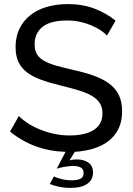

<svg xmlns="http://www.w3.org/2000/svg" viewBox="-20 -735 649 937"><path d="M243 126Q256 133 280.5 139Q305 145 331 145Q358 145 373 137Q388 129 388 110Q388 90 374 82.5Q360 75 337 75Q316 75 293 79.5Q270 84 257 88L300 6Q223 4 154.5 -21Q86 -46 29 -93L72 -169Q88 -152 113.5 -135Q139 -118 171.5 -104.5Q204 -91 241.5 -82.5Q279 -74 320 -74Q396 -74 438 -101Q480 -128 480 -182Q480 -212 466.5 -232.5Q453 -253 427 -268Q401 -283 362.5 -294.5Q324 -306 275 -318Q221 -331 180 -346Q139 -361 111.5 -382Q84 -403 70 -433Q56 -463 56 -505Q56 -556 75 -595Q94 -634 128 -661Q162 -688 209 -701.5Q256 -715 311 -715Q383 -715 441 -693Q499 -671 544 -634L502 -561Q490 -575 470 -588Q450 -601 425 -611.5Q400 -622 370.5 -628.5Q341 -635 309 -635Q226 -635 187.5 -604Q149 -573 149 -519Q149 -490 160 -471Q171 -452 194.5 -438.5Q218 -425 253 -415Q288 -405 336 -394Q391 -382 435.5 -366.5Q480 -351 511.5 -328Q543 -305 559.5 -272Q576 -239 576 -191Q576 -143 558.5 -107Q541 -71 510 -47Q479 -23 436.5 -10Q394 3 345 6L319 48Q327 45 337 44Q347 43 355 43Q390 43 412 59Q434 75 434 107Q434 142 406 162Q378 182 324 182Q294 182 268.5 176.5Q243 171 223 163Z"/></svg>

Font: Boldmen Medium
Style: Regular
Weight: 400
Designer: Matt McInerney, Pablo Impallari, Rodrigo Fuenzalida
Foundry: LIVING CONCEPT
Version: Version 1.000